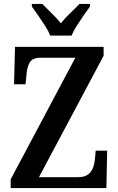

<svg xmlns="http://www.w3.org/2000/svg" viewBox="-20 -951 599 971"><path d="M34 0V-44L361 -659H185Q144 -659 130 -634.5Q116 -610 114 -573L109 -525H51L56 -714H504V-669L177 -55H373Q407 -55 424.5 -68Q442 -81 450 -101.5Q458 -122 460 -146L464 -189H522L518 0ZM234 -771Q225 -794 208 -820.5Q191 -847 173 -873Q155 -899 141 -918V-931H194Q214 -910 241 -884Q268 -858 288 -833Q307 -858 334.5 -884Q362 -910 382 -931H435V-918Q421 -899 403 -873Q385 -847 368 -820.5Q351 -794 342 -771Z"/></svg>

Font: Noto Serif Lao Condensed SemiBold
Style: Regular
Weight: 600
Width: 3
Designer: Monotype Design Team
Foundry: Monotype Imaging Inc.
Version: Version 2.003; ttfautohint (v1.8.4.7-5d5b)